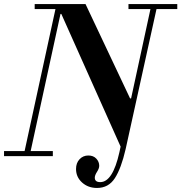

<svg xmlns="http://www.w3.org/2000/svg" viewBox="-25 -774 899 952"><path d="M854 -754V-729H751L598 -35Q576 61 544.5 109.5Q513 158 456 158Q412 158 382 131Q352 104 352 64Q352 34 369.5 15.5Q387 -3 413 -3Q438 -3 452.5 12.5Q467 28 467 48Q467 61 456 78Q445 95 445 107Q445 129 472 129Q534 129 567 -19L573 -47L279 -705H275L127 -25H237V0H-5V-25H97L250 -729H147V-754H399L620 -286H625L721 -729H612V-754Z"/></svg>

Font: Libre Bodoni
Style: Italic
Weight: 400
Italic angle: -13°
Designer: Pablo Impallari, Rodrigo Fuenzalida
Foundry: Pablo Impallari, Rodrigo Fuenzalida
Version: Version 1.001